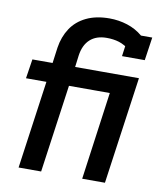

<svg xmlns="http://www.w3.org/2000/svg" viewBox="-84 -821 753 889"><g transform="rotate(10 292.5 -376.5)"><path d="M64 0 122 -413H26L40 -504H135L145 -578Q153 -630 179 -669.5Q205 -709 250.5 -731Q296 -753 359 -753Q403 -753 443.5 -740Q484 -727 516 -700L479 -621Q446 -646 420 -654Q394 -662 362 -662Q313 -662 284 -635.5Q255 -609 248 -559L241 -504H362L348 -413H228L170 0ZM363 0 420 -413H342L356 -504H541L470 0ZM446 -591 461 -700H569L553 -591Z"/></g></svg>

Font: Finlandica Medium
Style: Italic
Weight: 500
Italic angle: -8°
Designer: Niklas Ekholm, Juho Hiilivirta, Jaakko Suomalainen
Foundry: Helsinki Type Studio
Version: Version 1.063